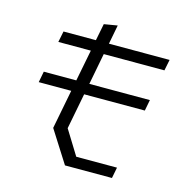

<svg xmlns="http://www.w3.org/2000/svg" viewBox="-98 -740 815 833"><g transform="rotate(15 310.0 -323.0)"><path d="M62.5 -319.5H208.5L174.5 -144L266 0H477L486.5 -49H303.5L235.5 -159L266.5 -319.5H539L548.5 -369H276.5L303.5 -510H576L586 -559.5H313.5L330 -645.5L270 -635.5L255 -559.5H109.5L99.5 -510H245.5L218 -369H72Z"/></g></svg>

Font: Monaspace Krypton ExtraLight
Style: Italic
Weight: 200
Italic angle: -11°
Designer: Riley Cran & the Lettermatic Team
Foundry: Lettermatic
Version: Version 1.101 (Monaspace Krypton)